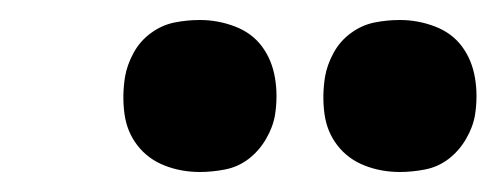

<svg xmlns="http://www.w3.org/2000/svg" viewBox="-20 -766 496 192"><path d="M380 -594Q361 -594 344.5 -600.5Q328 -607 317.5 -620.5Q307 -634 304.5 -652Q302 -670 305 -689Q307 -701 313.5 -713Q320 -725 331 -733Q342 -741 354.5 -743.5Q367 -746 380 -746Q398 -746 415 -739.5Q432 -733 442 -719.5Q452 -706 455 -688Q458 -670 455 -651Q453 -639 446 -627Q439 -615 428.5 -607Q418 -599 405 -596.5Q392 -594 380 -594ZM180 -594Q161 -594 144.5 -600.5Q128 -607 117.5 -620.5Q107 -634 104.5 -652Q102 -670 105 -689Q107 -701 113.5 -713Q120 -725 131 -733Q142 -741 154.5 -743.5Q167 -746 180 -746Q198 -746 215 -739.5Q232 -733 242 -719.5Q252 -706 255 -688Q258 -670 255 -651Q253 -639 246 -627Q239 -615 228.5 -607Q218 -599 205 -596.5Q192 -594 180 -594Z"/></svg>

Font: Iosevka Etoile XBdObl
Style: Regular
Weight: 800
Italic angle: -9°
Designer: Belleve Invis
Foundry: Belleve Invis
Version: Version 15.5.2; ttfautohint (v1.8.4)